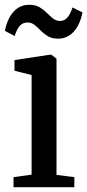

<svg xmlns="http://www.w3.org/2000/svg" viewBox="-26 -782 364 802"><path d="M30.5 0V-42L106 -52.5V-468.5L34.5 -486.5V-531L182 -553.5H188.5L210 -537V-51.5L284.5 -42V0ZM-5.5 -653Q4.5 -704.5 30.8 -733.2Q57 -762 96 -762Q122 -762 139.2 -751.8Q156.5 -741.5 169.8 -728.2Q183 -715 195.2 -705Q207.5 -695 223.5 -694.5Q244 -694.5 256.2 -709.5Q268.5 -724.5 277 -751L318.5 -730Q308.5 -679 282 -649.8Q255.5 -620.5 216 -620.5Q191 -620.5 174 -630.8Q157 -641 144.2 -654.2Q131.5 -667.5 118.5 -677.8Q105.5 -688 89 -688Q68 -688 55.8 -673.2Q43.5 -658.5 35.5 -631.5Z"/></svg>

Font: Merriweather 48pt
Style: Regular
Weight: 400
Version: Version 2.100